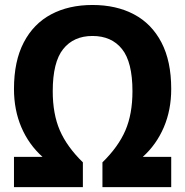

<svg xmlns="http://www.w3.org/2000/svg" viewBox="-20 -770 762 790"><path d="M37.5 0V-124.5H155Q98.5 -175 68 -246.2Q37.5 -317.5 37.5 -404Q37.5 -518.5 77.8 -595.5Q118 -672.5 190.5 -711Q263 -749.5 360.5 -749.5Q458.5 -749.5 531.2 -711Q604 -672.5 644.2 -595.5Q684.5 -518.5 684.5 -404Q684.5 -317.5 654 -246.2Q623.5 -175 567.5 -124.5H684.5V0H401.5V-102Q467 -166 496 -233.5Q525 -301 525 -394.5Q525 -514.5 482 -568.2Q439 -622 360.5 -622Q283 -622 240 -568.2Q197 -514.5 197 -394.5Q197 -301 226.2 -233.5Q255.5 -166 321 -102V0Z"/></svg>

Font: Encode Sans SmCnd
Style: Bold
Weight: 700
Width: 4
Designer: Multiple Designers
Foundry: Impallari Type
Version: Version 3.002; ttfautohint (v1.8.3) -l 8 -r 50 -G 200 -x 14 